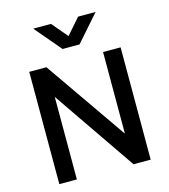

<svg xmlns="http://www.w3.org/2000/svg" viewBox="-134 -1051 1020 1156"><g transform="rotate(-15 376.0 -472.5)"><path d="M91.2 0V-700H198.2L551.3 -191.5V-700H660.7V0H553.7L200.6 -514.5V0ZM320.7 -780.9 181.7 -944.8H292.3L375.6 -846.6L461.3 -944.8H570.6L426.2 -780.9Z"/></g></svg>

Font: Geologica-Sharp
Style: Regular
Weight: 100
Designer: Sindre Bremnes, Frode Helland
Foundry: Monokrom Skriftforlag AS
Version: Version 1.010;gftools[0.9.28]